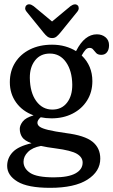

<svg xmlns="http://www.w3.org/2000/svg" viewBox="-20 -652 530 898"><path d="M289 -29.5Q376 -18.5 412.5 10.8Q449 40 449 90Q449 150 388.8 188.2Q328.5 226.5 214.5 226.5Q109.5 226.5 61.5 197.2Q13.5 168 13.5 124Q13.5 87 39.5 59.5Q65.5 32 127.5 18Q94.5 6 83.5 -10.8Q72.5 -27.5 72.5 -49.5Q72.5 -65.5 86.2 -83.5Q100 -101.5 137 -112.5Q85 -131.5 55.5 -172.5Q26 -213.5 26 -267.5Q26 -320 51 -359.5Q76 -399 120.5 -421Q165 -443 223.5 -443Q256.5 -443 284.8 -435Q313 -427 335.5 -413L336.5 -414.5Q376 -491.5 433 -491.5Q457 -491.5 473.5 -477.8Q490 -464 490 -440.5Q490 -420 480.5 -407.8Q471 -395.5 454 -395.5Q438 -395.5 430 -403.8Q422 -412 416 -420Q410 -428 399.5 -428Q388 -428 379.8 -418.8Q371.5 -409.5 362 -392.5Q412 -344.5 412 -272.5Q412 -221 387.2 -181.8Q362.5 -142.5 319.2 -120.5Q276 -98.5 221 -98.5Q194.5 -98.5 170.5 -103.5Q155 -90.5 155 -78Q155 -67 166.2 -59Q177.5 -51 206.5 -44Q235.5 -37 289 -29.5ZM213 -401.5Q169 -401.5 144 -369.5Q119 -337.5 119.5 -287.5Q120.5 -219 149.5 -179.2Q178.5 -139.5 225 -139.5Q268.5 -139.5 293.5 -171.8Q318.5 -204 318 -256.5Q317 -321 288.8 -361.2Q260.5 -401.5 213 -401.5ZM90 104.5Q90 136 121.2 156.8Q152.5 177.5 232.5 177.5Q299.5 177.5 333 159Q366.5 140.5 366.5 108.5Q366.5 83.5 339.8 67.5Q313 51.5 240 42Q200 37 171.5 30.5Q131.5 38 110.8 58.8Q90 79.5 90 104.5ZM262 -499Q252.5 -487.5 244.2 -480.8Q236 -474 224 -474Q211 -474 202.2 -480.5Q193.5 -487 184 -499L105 -596.5Q97 -606 97.8 -614.2Q98.5 -622.5 103.5 -627Q116.5 -638.5 137.5 -623L223.5 -551.5L309.5 -623Q330.5 -638 343 -627Q348 -623 348.2 -614.2Q348.5 -605.5 341 -596.5Z"/></svg>

Font: Fraunces 144pt SuperSoft
Style: Regular
Weight: 400
Version: Version 1.000;[b76b70a41]